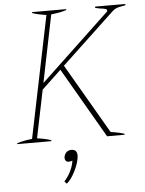

<svg xmlns="http://www.w3.org/2000/svg" viewBox="-61 -748 777 1032"><g transform="rotate(-5 327.5 -232.5)"><path d="M11 -5Q44 -16 92 -21L227 -678Q179 -685 151 -695L152 -700H336L335 -695Q303 -684 253 -679L179 -315L554 -669V-673Q554 -681 547 -682Q535 -686 520 -687Q498 -691 491 -693L492 -700H655L654 -693Q647 -691 633 -689Q619 -687 607 -682.5Q595 -678 584 -668L297 -398L516 -21Q562 -15 590 -5L589 0H495L276 -378L172 -280L119 -22Q168 -15 195 -5L194 0H10ZM245 222Q263 203 277 176.5Q291 150 296 124L298 114Q291 118 276 118Q267 118 262 111.5Q257 105 257 96Q257 91 258 88Q262 72 272.5 64Q283 56 297 56Q328 56 328 89Q328 99 325 111Q320 139 300.5 177Q281 215 257 235Z"/></g></svg>

Font: Trirong Thin
Style: Italic
Weight: 250
Italic angle: -12°
Designer: Katatrad Team
Foundry: CadsonDemak
Version: Version 1.001